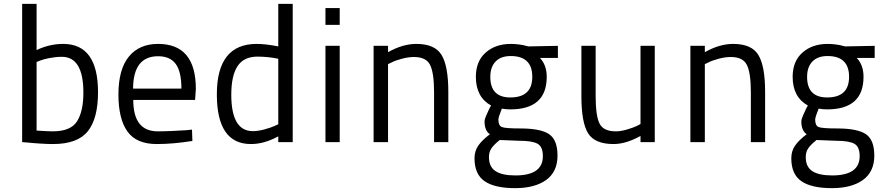

<svg xmlns="http://www.w3.org/2000/svg" viewBox="-20 -738 4596 997"><path d="M308 -510Q489 -510 489 -259Q489 -123 436 -56.5Q383 10 255 10Q228 10 188 7.5Q148 5 122 2L95 0V-718H170V-478Q237 -510 308 -510ZM254 -56Q347 -56 380 -108Q413 -160 413 -257Q413 -443 301 -443Q270 -443 237 -436.5Q204 -430 187 -423L170 -416V-60Q227 -56 254 -56Z M799 -56Q831 -56 875.5 -58Q920 -60 949 -62L977 -65L979 -6Q878 10 794 10Q688 10 641.5 -55.5Q595 -121 595 -247Q595 -378 649 -444Q703 -510 801 -510Q997 -510 997 -276L993 -219H672Q672 -56 799 -56ZM671 -278H922Q922 -366 892.5 -406Q863 -446 801 -446Q672 -446 671 -278Z M1500 -718V0H1425V-30Q1352 10 1283 10Q1106 10 1106 -248Q1106 -510 1313 -510Q1360 -510 1425 -497V-718ZM1293 -57Q1320 -57 1353 -66Q1386 -75 1406 -84L1425 -93V-433Q1370 -444 1317 -444Q1246 -444 1213.5 -394.5Q1181 -345 1181 -246Q1181 -57 1293 -57Z M1670 0V-500H1744V0ZM1670 -609V-696H1744V-609Z M1995 0H1920V-500H1995V-467Q2071 -510 2142 -510Q2238 -510 2273 -452.5Q2308 -395 2308 -260V0H2234V-259Q2234 -359 2213.5 -400.5Q2193 -442 2130 -442Q2101 -442 2067 -433Q2033 -424 2014 -414L1995 -405Z M2655 239Q2549 239 2496.5 203Q2444 167 2444 84Q2444 46 2464 17.5Q2484 -11 2524 -41Q2496 -59 2496 -109Q2496 -117 2504.5 -137.5Q2513 -158 2521 -174L2530 -190Q2451 -234 2451 -339Q2451 -420 2502 -465Q2553 -510 2633 -510Q2653 -510 2676 -507Q2699 -504 2711 -500L2724 -497L2877 -500V-437H2784Q2819 -400 2819 -339Q2819 -170 2630 -170Q2606 -170 2586 -174Q2568 -130 2568 -117Q2568 -86 2585.5 -78.5Q2603 -71 2682 -71Q2787 -71 2831 -41.5Q2875 -12 2875 70Q2875 154 2816 196.5Q2757 239 2655 239ZM2676 -7 2575 -11Q2545 13 2532 32Q2519 51 2519 78Q2519 128 2553 150.5Q2587 173 2656 173Q2799 173 2799 73Q2799 24 2771.5 8.5Q2744 -7 2676 -7ZM2630 -232Q2744 -232 2744 -339Q2744 -447 2632 -447Q2581 -447 2553.5 -418.5Q2526 -390 2526 -339Q2526 -232 2630 -232Z M3306 -500H3380V0H3306V-32Q3230 10 3166 10Q3069 10 3034 -45.5Q2999 -101 2999 -239V-500H3073V-240Q3073 -136 3093.5 -96Q3114 -56 3177 -56Q3204 -56 3236 -65.5Q3268 -75 3287 -84L3306 -94Z M3640 0H3565V-500H3640V-467Q3716 -510 3787 -510Q3883 -510 3918 -452.5Q3953 -395 3953 -260V0H3879V-259Q3879 -359 3858.5 -400.5Q3838 -442 3775 -442Q3746 -442 3712 -433Q3678 -424 3659 -414L3640 -405Z M4300 239Q4194 239 4141.5 203Q4089 167 4089 84Q4089 46 4109 17.5Q4129 -11 4169 -41Q4141 -59 4141 -109Q4141 -117 4149.5 -137.5Q4158 -158 4166 -174L4175 -190Q4096 -234 4096 -339Q4096 -420 4147 -465Q4198 -510 4278 -510Q4298 -510 4321 -507Q4344 -504 4356 -500L4369 -497L4522 -500V-437H4429Q4464 -400 4464 -339Q4464 -170 4275 -170Q4251 -170 4231 -174Q4213 -130 4213 -117Q4213 -86 4230.5 -78.5Q4248 -71 4327 -71Q4432 -71 4476 -41.5Q4520 -12 4520 70Q4520 154 4461 196.5Q4402 239 4300 239ZM4321 -7 4220 -11Q4190 13 4177 32Q4164 51 4164 78Q4164 128 4198 150.5Q4232 173 4301 173Q4444 173 4444 73Q4444 24 4416.5 8.5Q4389 -7 4321 -7ZM4275 -232Q4389 -232 4389 -339Q4389 -447 4277 -447Q4226 -447 4198.5 -418.5Q4171 -390 4171 -339Q4171 -232 4275 -232Z"/></svg>

Font: TypoPRO Titillium Maps
Style: 400 wt
Weight: 400
Designer: Campivisivi
Foundry: Accademia di Belle Arti di Urbino and students of MA course of Visual design
Version: Version 001.001